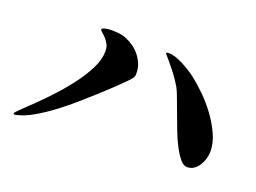

<svg xmlns="http://www.w3.org/2000/svg" viewBox="-83 -776 1166 875"><g transform="rotate(20 500.0 -338.5)"><path d="M334 -495Q334 -515 326 -529.5Q318 -544 308 -554.5Q298 -565 290 -571.5Q282 -578 282 -582Q282 -586 287.5 -588.5Q293 -591 300.5 -592.5Q308 -594 315.5 -594.5Q323 -595 326 -595Q346 -595 364.5 -593Q383 -591 402 -583Q421 -575 439 -562Q457 -549 470.5 -532Q484 -515 492.5 -494.5Q501 -474 501 -453Q501 -446 501 -441.5Q501 -437 498 -430Q494 -422 476.5 -404Q459 -386 438 -366Q417 -346 397.5 -328Q378 -310 369 -302Q339 -275 300.5 -241Q262 -207 219 -174.5Q176 -142 133 -117Q90 -92 51 -83Q48 -82 43 -82Q38 -82 38 -87Q38 -91 60 -112Q82 -133 115 -165Q148 -197 186 -238Q224 -279 257 -323Q290 -367 312 -411Q334 -455 334 -495ZM597 -580Q597 -585 601.5 -585.5Q606 -586 609 -586Q624 -586 642.5 -580Q661 -574 679 -564.5Q697 -555 714 -544.5Q731 -534 743 -525Q773 -502 808 -468Q843 -434 872 -394.5Q901 -355 920.5 -312.5Q940 -270 940 -230Q940 -213 935 -195Q930 -177 920.5 -161.5Q911 -146 896.5 -136Q882 -126 863 -126Q846 -126 829 -146.5Q812 -167 795.5 -198.5Q779 -230 764.5 -268.5Q750 -307 736.5 -343Q723 -379 712 -409Q701 -439 693 -453Q673 -487 648 -518.5Q623 -550 597 -580Z"/></g></svg>

Font: SoukouMincho
Style: Regular
Weight: 400
Designer: Dr. Ken Lunde (project architect, glyph set definition & overall production); Masataka HATTORI  (production & ideograph 
Foundry: Adobe Systems Incorporated
Version: Version 1.00